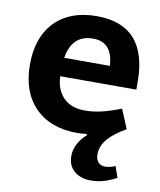

<svg xmlns="http://www.w3.org/2000/svg" viewBox="-83 -599 731 877"><g transform="rotate(10 282.0 -161.0)"><path d="M345.2 9.8 342.8 4.9Q315.9 7.8 297.9 7.8Q173.8 7.8 103 -64.2Q32.2 -136.2 32.2 -263.2Q32.2 -390.1 102.1 -461.7Q171.9 -533.2 295.9 -533.2Q530.8 -533.2 530.8 -268.1V-233.9H178.2V-229Q181.2 -170.9 216.1 -135Q251 -99.1 315.9 -99.1Q353 -99.1 392.1 -108.2Q431.2 -117.2 481.9 -137.2L519 -47.9Q463.9 -17.1 435.5 15.9Q407.2 48.8 407.2 87.9Q407.2 111.8 419.2 124.5Q431.2 137.2 450.2 137.2Q474.1 137.2 498 126L516.1 178.2Q482.9 195.3 455.6 203.1Q428.2 210.9 396 210.9Q351.1 210.9 321 186Q291 161.1 291 116.2Q291 85.9 305.4 59.1Q319.8 32.2 345.2 9.8ZM296.9 -429.2Q198.7 -429.2 181.2 -319.8H393.1Q386.7 -429.2 296.9 -429.2Z"/></g></svg>

Font: Sarala
Style: Bold
Weight: 700
Designer: Andres Torresi
Foundry: Huerta Tipografica
Version: Version 1.004;PS 001.003;hotconv 1.0.70;makeotf.lib2.5.58329